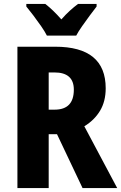

<svg xmlns="http://www.w3.org/2000/svg" viewBox="-20 -950 612 970"><path d="M259 -714Q514 -714 514 -504Q514 -438 485.5 -390.5Q457 -343 406 -312L572 0H397L268 -272H226V0H68V-714ZM255 -584H226V-396H256Q353 -396 353 -497Q353 -584 255 -584ZM217 -770Q207 -790 188 -817.5Q169 -845 148.5 -872Q128 -899 113 -917V-930H209Q248 -900 290 -852Q313 -878 333.5 -896.5Q354 -915 374 -930H468V-917Q453 -898 433.5 -871.5Q414 -845 395 -818Q376 -791 365 -770Z"/></svg>

Font: Noto Sans Arabic UI Cn XBd
Style: Regular
Weight: 800
Width: 3
Designer: Monotype Design Team, Nadine Chahine and Nizar Qandah
Foundry: Monotype Imaging Inc.
Version: Version 2.010; ttfautohint (v1.8.4.7-5d5b)